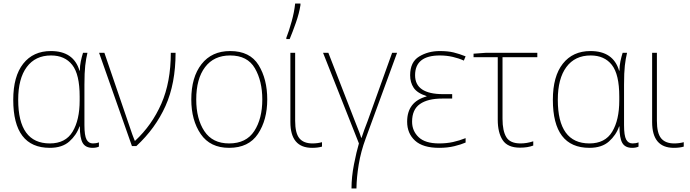

<svg xmlns="http://www.w3.org/2000/svg" viewBox="-20 -827 3906 1087"><path d="M262 10Q332 10 372.5 -26Q413 -62 430 -111H432Q432 -46 448 -18Q464 10 504 10Q526 10 540 3V-21Q525 -15 506 -15Q482 -15 470 -37Q458 -59 458 -119V-348Q458 -416 462.5 -455.5Q467 -495 475 -528H450Q443 -506 437.5 -480Q432 -454 432 -427H430Q397 -538 268 -538Q168 -538 111.5 -466.5Q55 -395 55 -262Q55 10 262 10ZM262 -15Q83 -15 83 -262Q83 -382 131.5 -447.5Q180 -513 269 -513Q347 -513 389 -459.5Q431 -406 431 -281V-258Q431 -148 391 -81.5Q351 -15 262 -15Z M541 -528 727 0H752Q860 -100 917 -227Q974 -354 974 -528H947Q947 -362 893.5 -240Q840 -118 745 -30H743Q739 -40 735.5 -49Q732 -58 729 -66L571 -528Z M1493 -264Q1493 -379 1444 -458.5Q1395 -538 1283 -538Q1179 -538 1121 -464Q1063 -390 1063 -264Q1063 -146 1116.5 -68Q1170 10 1277 10Q1388 10 1440.5 -69Q1493 -148 1493 -264ZM1091 -264Q1091 -381 1141 -447Q1191 -513 1283 -513Q1381 -513 1423 -440.5Q1465 -368 1465 -264Q1465 -155 1419.5 -85Q1374 -15 1277 -15Q1183 -15 1137 -84.5Q1091 -154 1091 -264Z M1651 -528H1624V-136Q1624 10 1747 10Q1780 10 1803 3V-22Q1777 -15 1749 -15Q1699 -15 1675 -44Q1651 -73 1651 -143ZM1601 -606H1620Q1636 -644 1655 -698Q1674 -752 1681 -798V-807H1651Q1646 -759 1631 -705Q1616 -651 1601 -613Z M2228 -528H2200L2061 -141Q2051 -115 2043 -93.5Q2035 -72 2027 -47H2025Q2016 -75 2007.5 -95Q1999 -115 1989 -142L1839 -528H1809L2012 -15Q1998 32 1984 103.5Q1970 175 1970 240H1998Q1999 176 2011 103.5Q2023 31 2050 -42Z M2540 -294H2489Q2330 -294 2330 -401Q2330 -513 2470 -513Q2508 -513 2543 -505Q2578 -497 2606 -484L2616 -508Q2581 -522 2548.5 -530Q2516 -538 2470 -538Q2404 -538 2353 -507Q2302 -476 2302 -401Q2302 -360 2322 -330Q2342 -300 2395 -283V-281Q2285 -251 2285 -138Q2285 -72 2329.5 -31Q2374 10 2466 10Q2514 10 2552.5 0.5Q2591 -9 2616 -20V-45Q2581 -31 2545 -23Q2509 -15 2466 -15Q2387 -15 2350 -50.5Q2313 -86 2313 -138Q2313 -207 2357.5 -238Q2402 -269 2483 -269H2540Z M3022 -528H2730L2661 -523V-503H2798V-149Q2798 -76 2826 -33.5Q2854 9 2924 9Q2968 9 2999 -3V-27Q2963 -15 2927 -15Q2868 -15 2846.5 -50.5Q2825 -86 2825 -154V-503H3022Z M3317 10Q3387 10 3427.5 -26Q3468 -62 3485 -111H3487Q3487 -46 3503 -18Q3519 10 3559 10Q3581 10 3595 3V-21Q3580 -15 3561 -15Q3537 -15 3525 -37Q3513 -59 3513 -119V-348Q3513 -416 3517.5 -455.5Q3522 -495 3530 -528H3505Q3498 -506 3492.5 -480Q3487 -454 3487 -427H3485Q3452 -538 3323 -538Q3223 -538 3166.5 -466.5Q3110 -395 3110 -262Q3110 10 3317 10ZM3317 -15Q3138 -15 3138 -262Q3138 -382 3186.5 -447.5Q3235 -513 3324 -513Q3402 -513 3444 -459.5Q3486 -406 3486 -281V-258Q3486 -148 3446 -81.5Q3406 -15 3317 -15Z M3699 -528H3672V-136Q3672 10 3795 10Q3828 10 3851 3V-22Q3825 -15 3797 -15Q3747 -15 3723 -44Q3699 -73 3699 -143Z"/></svg>

Font: Noto Sans Display Thin
Style: Regular
Weight: 250
Designer: Monotype Design Team
Foundry: Monotype Imaging Inc.
Version: Version 1.900